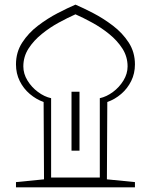

<svg xmlns="http://www.w3.org/2000/svg" viewBox="-20 -797 642 817"><path d="M48 0H554.2V-22.1L434.9 -33.9L436.6 -362.9Q469 -374.3 495.6 -397.2Q522.3 -420 538.2 -452.1Q554.2 -484.2 554.2 -523.1Q554.2 -574.9 527.8 -615.8Q501.3 -656.7 460.7 -687.6Q420.2 -718.5 377.1 -740.9Q334 -763.3 301.1 -777.3Q268.2 -763.3 225.1 -740.9Q182 -718.5 141.5 -687.6Q100.9 -656.7 74.5 -615.8Q48 -574.9 48 -523.1Q48 -484.2 64 -452.1Q79.9 -420 106.8 -397.2Q133.7 -374.3 165.6 -362.9L167.3 -33.9L48 -22.1ZM404.7 -41.6H197.5V-379.2Q168.9 -385.4 141.8 -405.5Q114.6 -425.5 96.9 -454.4Q79.3 -483.2 79.3 -514.2Q79.3 -555.7 101.2 -590.1Q123.2 -624.4 157.8 -652.3Q192.3 -680.3 230.5 -701Q268.7 -721.8 301.1 -736.1Q333.6 -721.8 371.7 -701Q409.9 -680.3 444.5 -652.3Q479 -624.4 501 -590.1Q522.9 -555.7 522.9 -514.2Q522.9 -483.2 505.3 -454.4Q487.6 -425.5 460.5 -405.5Q433.3 -385.4 404.7 -379.2ZM284.3 -406.6V-155.9H318.3V-406.6Z"/></svg>

Font: Pinar FD VF
Style: Regular
Weight: 300
Designer: Amin Abedi
Version: Version 2.000